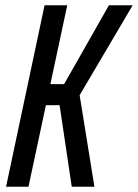

<svg xmlns="http://www.w3.org/2000/svg" viewBox="-20 -708 523 728"><path d="M3 0 149 -688H235L171 -389H223L393 -688H483L282 -347L338 0H252L206 -309H154L88 0Z"/></svg>

Font: Saira ExtraCondensed Medium
Style: Italic
Weight: 500
Width: 2
Italic angle: -12°
Designer: Hector Gatti with collaboration of the Omnibus-Type team
Foundry: Omnibus-Type
Version: Version 1.101